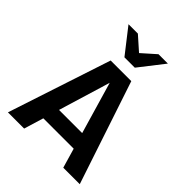

<svg xmlns="http://www.w3.org/2000/svg" viewBox="-264 -1120 1266 1266"><g transform="rotate(45 369.0 -486.5)"><path d="M34.2 0 271.5 -720.7H463.9L704.1 0H550.3L510.3 -137.2H227.1L185.5 0ZM261.2 -249.5H477.1L371.1 -612.3ZM320.8 -799.8 185.5 -973.1H272.9L369.1 -887.7L465.3 -973.1H552.7L417.5 -799.8Z"/></g></svg>

Font: Monda
Style: Bold
Weight: 700
Designer: Vernon Adams
Foundry: Vernon Adams
Version: Version 2.100; ttfautohint (v1.8.3)